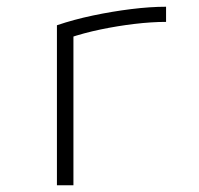

<svg xmlns="http://www.w3.org/2000/svg" viewBox="-20 -550 590 570"><path d="M149 -475Q199 -492 256 -504Q313 -516 369.5 -523Q426 -530 473 -530V-485Q430 -485 379.5 -479Q329 -473 278.5 -462.5Q228 -452 184 -437L198 -461V0H149Z"/></svg>

Font: M PLUS Code Latin SemiExpanded Light
Style: Regular
Weight: 300
Width: 6
Designer: Coji Morishita
Foundry: UNDERFOREST DESIGN
Version: Version 1.002; ttfautohint (v1.8.3)